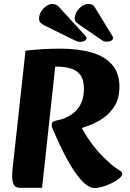

<svg xmlns="http://www.w3.org/2000/svg" viewBox="-20 -934 652 963"><path d="M455 9Q423 9 387.5 -30.5Q352 -70 317.5 -133.5Q283 -197 252 -270Q248 -279 243.5 -288.5Q239 -298 239 -308Q239 -319 246 -323.5Q253 -328 261 -329Q329 -342 365 -383Q401 -424 401 -488Q401 -534 383 -558Q365 -582 333.5 -591Q302 -600 261 -600H257L191 8H81Q57 8 49 -8Q41 -24 41 -51Q41 -71 44 -96L108 -680Q152 -685 195.5 -687.5Q239 -690 282 -690Q375 -690 441.5 -670Q508 -650 543.5 -608Q579 -566 579 -499Q579 -443 556 -404.5Q533 -366 498 -342Q463 -318 425 -304Q387 -290 357 -282L362 -346Q399 -270 435 -221Q471 -172 500 -144.5Q529 -117 543 -105Q568 -86 580.5 -79Q593 -72 593 -62Q593 -52 578.5 -39.5Q564 -27 541.5 -16Q519 -5 495.5 2Q472 9 455 9ZM539 -761 454 -900Q449 -908 441 -911Q433 -914 422 -914Q406 -914 390.5 -903Q375 -892 365 -875.5Q355 -859 355 -842Q355 -827 362.5 -821.5Q370 -816 385 -805L489 -734Q499 -727 504.5 -726Q510 -725 518 -725Q530 -725 538.5 -730.5Q547 -736 547 -744Q547 -748 545 -751.5Q543 -755 539 -761ZM405 -758 275 -900Q262 -914 243 -914Q227 -914 211.5 -903Q196 -892 186 -875.5Q176 -859 176 -842Q176 -827 183 -820Q190 -813 206 -805L354 -732Q362 -728 368.5 -726Q375 -724 383 -724Q395 -724 404.5 -729.5Q414 -735 414 -743Q414 -747 412 -750Q410 -753 405 -758Z"/></svg>

Font: Alkatra
Style: Bold
Weight: 700
Designer: Suman Bhandary
Version: Version 1.100;gftools[0.9.22]